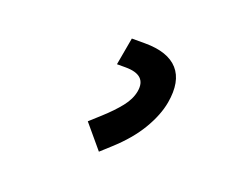

<svg xmlns="http://www.w3.org/2000/svg" viewBox="-70 -808 726 594"><g transform="rotate(20 293.0 -511.0)"><path d="M298.3 -329.6 233.9 -406.2 269 -438Q300.8 -466.8 321.5 -492.9Q342.3 -519 347.2 -545.9Q357.4 -603 286.6 -603H258.3L274.4 -693.4H317.4Q393.6 -693.4 426.8 -656Q460 -618.7 447.3 -545.9Q439.5 -502 410.9 -453.9Q382.3 -405.8 331.1 -359.4Z"/></g></svg>

Font: Cascadia Code PL
Style: Italic
Weight: 400
Italic angle: -10°
Monospace: yes
Designer: Aaron Bell
Foundry: Saja Typeworks
Version: Version 2404.023